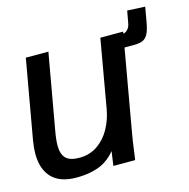

<svg xmlns="http://www.w3.org/2000/svg" viewBox="-99 -728 818 830"><g transform="rotate(-15 310.0 -313.5)"><path d="M-2.5 -138Q-2.5 -163.5 3 -196.5L65.5 -550H166.5L107 -214.5Q99.5 -173.5 99.5 -147Q99.5 -110 117 -91Q134.5 -72 178 -72Q224.5 -72 259.5 -96.2Q294.5 -120.5 316 -159.8Q337.5 -199 345.5 -244.5L399 -550H501L499.5 -541.5Q509.5 -542 519.2 -552.2Q529 -562.5 532 -581L541.5 -633.5L621 -629.5L612.5 -580.5L609 -561Q603 -527.5 593.8 -510.8Q584.5 -494 569.8 -488Q555 -482 530 -482H496.5H489L424.5 -115.5Q420 -91.5 413 -39Q414 -45.5 407.5 0H310L319 -64Q286.5 -24.5 243.8 -8.5Q201 7.5 144.5 7.5Q71 7.5 34.2 -30.2Q-2.5 -68 -2.5 -138Z"/></g></svg>

Font: JuliaMono MediumItalic
Style: Regular
Weight: 500
Italic angle: -9°
Monospace: yes
Designer: cormullion
Foundry: corm
Version: Version 0.049; ttfautohint (v1.8.4)